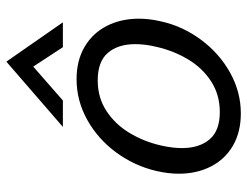

<svg xmlns="http://www.w3.org/2000/svg" viewBox="-105 -644 759 589"><g transform="rotate(-90 274.5 -349.5)"><path d="M36.1 -180.7Q36.1 -212.9 44.4 -249Q60.1 -316.4 101.3 -372.6Q142.6 -428.7 201.4 -461.4Q260.3 -494.1 326.2 -494.1Q383.3 -494.1 425.3 -469.5Q467.3 -444.8 489.5 -401.4Q511.7 -357.9 511.7 -302.7Q511.7 -271 503.4 -234.9Q488.3 -167.5 446.5 -111.6Q404.8 -55.7 345.7 -22.9Q286.6 9.8 221.2 9.8Q163.6 9.8 121.8 -14.6Q80.1 -39.1 58.1 -82.3Q36.1 -125.5 36.1 -180.7ZM425.3 -249Q433.6 -283.7 433.6 -314Q433.6 -366.7 407 -397.9Q380.4 -429.2 322.3 -429.2Q269.5 -429.2 228.8 -402.6Q188 -376 161.4 -332Q134.8 -288.1 122.6 -234.9Q114.7 -199.7 114.7 -170.9Q114.7 -117.7 141.4 -86.2Q168 -54.7 225.1 -54.7Q278.3 -54.7 319.3 -81.3Q360.4 -107.9 386.7 -151.9Q413.1 -195.8 425.3 -249ZM179.7 -536.1 379.9 -709.5 500.5 -536.1H424.3L364.7 -627L260.7 -536.1Z"/></g></svg>

Font: Acari Sans
Style: Italic
Weight: 400
Italic angle: -13°
Designer: Alfredo Marco Pradil and Stefan Peev
Foundry: Hanken Design Co.
Version: Version 1.045;January 11, 2019;FontCreator 11.5.0.2425 64-bi